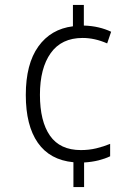

<svg xmlns="http://www.w3.org/2000/svg" viewBox="-20 -744 556 774"><path d="M318 -641Q350 -640 377.5 -633.5Q405 -627 428 -616L412 -569Q362 -591 313 -591Q228 -591 184.5 -530Q141 -469 141 -362Q141 -255 181.5 -197Q222 -139 306 -139Q339 -139 368 -146Q397 -153 424 -164V-114Q403 -104 377 -97.5Q351 -91 319 -89V10H276V-90Q181 -99 132.5 -168.5Q84 -238 84 -361Q84 -486 134.5 -556.5Q185 -627 274 -638V-724H318Z"/></svg>

Font: Noto Sans Sinhala SemiCondensed Light
Style: Regular
Weight: 300
Width: 4
Designer: Jelle Bosma - Monotype Design Team
Foundry: Monotype Imaging Inc.
Version: Version 2.006; ttfautohint (v1.8.4.7-5d5b)